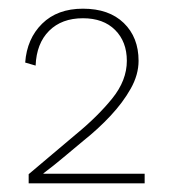

<svg xmlns="http://www.w3.org/2000/svg" viewBox="-20 -755 392 442"><path d="M46 -333V-354Q73 -377 100.5 -400Q128 -423 155 -446Q205 -487 238.5 -528.5Q272 -570 272 -615Q272 -659 245 -686Q218 -713 171 -713Q122 -713 93 -684Q64 -655 62 -604L38 -611Q42 -666 77 -700.5Q112 -735 171 -735Q231 -735 265 -702Q299 -669 299 -615Q299 -583 281 -551Q263 -519 234.5 -488.5Q206 -458 172 -431Q149 -412 126.5 -393Q104 -374 80 -356V-355Q88 -355 97 -355Q106 -355 114 -355H313V-333Z"/></svg>

Font: Work Sans ExtraLight
Style: Regular
Weight: 200
Designer: Wei Huang
Foundry: Wei Huang
Version: Version 2.010; ttfautohint (v1.8.3)